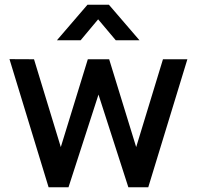

<svg xmlns="http://www.w3.org/2000/svg" viewBox="-20 -790 830 810"><path d="M185 0H269L395.5 -391L521.5 0H605.5L770.5 -540H667.5L554.5 -169.5L440.5 -540H350.5L236.5 -169.5L123.5 -540L20 -540.5ZM220 -620H320L394 -708.5L468.5 -620H568.5L439.5 -770H349Z"/></svg>

Font: Eudonet SemiBold
Style: Regular
Weight: 600
Designer: Mikhail Sharanda
Foundry: Mikhail Sharanda
Version: Version 4.503;Glyphs 3.1.2 (3151)